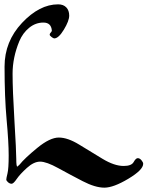

<svg xmlns="http://www.w3.org/2000/svg" viewBox="-20 -804 681 885"><path d="M230 -627Q226 -627 217.5 -633.5Q209 -640 209 -644.5Q209 -649 214 -654Q219 -659 219 -663Q216 -700 180 -700Q144 -700 114.5 -676Q85 -652 69 -614Q38 -539 38 -464Q38 -389 46.5 -248Q55 -107 55 -71.5Q55 -36 60 -36Q61 -36 70 -45Q93 -74 151.5 -122Q210 -170 251 -170Q292 -170 345 -137.5Q398 -105 452.5 -72Q507 -39 550 -39Q586 -39 596 -57Q606 -75 615 -75Q624 -75 632 -65.5Q640 -56 640 -49Q640 -21 571.5 20Q503 61 461 61Q419 61 361 31Q303 1 248.5 -29Q194 -59 165 -59Q136 -59 104 -30Q72 -1 57 21Q42 43 33.5 43Q25 43 17 36Q9 29 9 23.5Q9 18 14.5 -4.5Q20 -27 20 -87.5Q20 -148 10.5 -252Q1 -356 1 -497Q1 -613 81.5 -698.5Q162 -784 248 -784Q272 -784 285.5 -770Q299 -756 299 -732Q299 -708 274.5 -667.5Q250 -627 230 -627Z"/></svg>

Font: Dr Sugiyama
Style: Regular
Weight: 400
Designer: Alejandro Paul
Foundry: Alejandro Paul
Version: Version 1.000